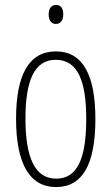

<svg xmlns="http://www.w3.org/2000/svg" viewBox="-20 -747 452 777"><path d="M207 -727C185 -727 177 -709 177 -688C177 -667 187 -650 206 -650C225 -650 236 -665 236 -689C236 -709 229 -727 207 -727ZM366 -265C366 -437 319 -539 206 -539C97 -539 45 -444 45 -267C45 -84 100 10 207 10C314 10 366 -82 366 -265ZM83 -267C83 -421 119 -505 206 -505C296 -505 329 -416 329 -266C329 -101 291 -24 207 -24C122 -24 83 -108 83 -267Z"/></svg>

Font: Noto Sans ExtraCondensed ExtraLight
Style: Regular
Weight: 200
Width: 2
Designer: Monotype Design Team
Foundry: Monotype Imaging Inc.
Version: Version 2.013